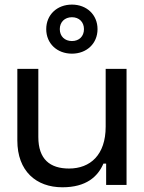

<svg xmlns="http://www.w3.org/2000/svg" viewBox="-20 -784 610 814"><path d="M516.5 -492H428V-247C428 -127.5 363 -69.5 272.5 -69.5C192 -69.5 142.5 -109 142.5 -203V-492H53.5V-188.5C53.5 -58.5 133.5 10 244.5 10C346 10 395 -35.5 418.5 -90.5H430V0H516.5ZM285 -556.5C347.5 -556.5 393.5 -599.5 393.5 -660.5C393.5 -721.5 347.5 -764.5 285 -764.5C222 -764.5 176 -721.5 176 -660.5C176 -599.5 222 -556.5 285 -556.5ZM285 -610C254.5 -610 233.5 -630 233.5 -660.5C233.5 -690.5 254.5 -711 285 -711C315.5 -711 336 -690.5 336 -660.5C336 -630 315.5 -610 285 -610Z"/></svg>

Font: MCL Standard
Style: Regular
Weight: 400
Designer: Květoslav Bartoš
Foundry: Florian Karsten
Version: Version 1.001;Glyphs 3.2.3 (3260)